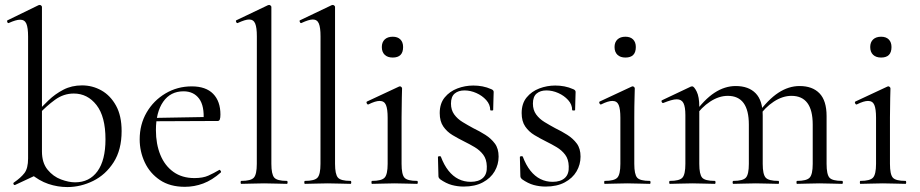

<svg xmlns="http://www.w3.org/2000/svg" viewBox="-20 -745 3726 778"><path d="M252.8 13Q213.8 13 176 0.3Q138.2 -12.4 102.8 -42.4L150 -131.4Q150 -85.2 172.8 -57.4Q195.6 -29.6 227.2 -17.9Q258.8 -6.2 284 -6.2Q342.4 -6.2 374.9 -51Q407.4 -95.8 407.4 -180.4Q407.4 -272.8 371 -319.4Q334.6 -366 279 -366Q237.6 -366 202.8 -340.6Q168 -315.2 137.8 -282.8L129.6 -290Q150.6 -313.4 176.9 -338.7Q203.2 -364 236.8 -381.5Q270.4 -399 312.4 -399Q354.8 -399 391.1 -378.5Q427.4 -358 450.1 -317Q472.8 -276 472.8 -213.8Q472.8 -138 440.5 -87.5Q408.2 -37 357.6 -12Q307 13 252.8 13ZM40.8 4.6Q36.8 5.6 34.8 1.5Q32.8 -2.6 36 -5.2Q64.6 -24.8 79.2 -43.9Q93.8 -63 93.8 -103V-597Q93.8 -632.6 86.9 -648.9Q80 -665.2 61.4 -665.2Q45.2 -665.2 15.6 -651.8Q11.6 -650 9.5 -656Q7.4 -662 11 -663L136.2 -724Q139.2 -725 141.2 -725Q143.8 -725 146.9 -722.5Q150 -720 150 -716.8V-46.4Z M729 12Q668.8 12 628.1 -15.4Q587.4 -42.8 566.7 -86.9Q546 -131 546 -180.4Q546 -241 574.2 -289.4Q602.4 -337.8 650.6 -366.4Q698.8 -395 756.8 -395Q814.2 -395 843.7 -364.8Q873.2 -334.6 873.2 -280.8Q873.2 -267.8 870.8 -261.2Q868.4 -254.6 861.4 -254.6H804.6Q809 -315.6 786.8 -345.3Q764.6 -375 723.6 -375Q670.8 -375 641.3 -332.8Q611.8 -290.6 611.8 -217.8Q611.8 -161.4 629.8 -117.4Q647.8 -73.4 682.8 -48.4Q717.8 -23.4 768 -23.4Q802 -23.4 824.1 -33.3Q846.2 -43.2 868 -56.2Q870 -58.2 873.5 -53.8Q877 -49.4 875 -46.4Q839.6 -15 803.5 -1.5Q767.4 12 729 12ZM594.4 -253.6 593.4 -267 819.6 -271V-254.6Z M957.8 0Q955 0 955 -6Q955 -12 957.8 -12Q996.8 -12 1008.7 -25.3Q1020.6 -38.6 1020.6 -81L1020.8 -597.8Q1020.8 -633.4 1014 -649.7Q1007.2 -666 989.4 -666Q974 -666 943.4 -651.8Q939.6 -650 937 -656Q934.4 -662 938 -663L1065.8 -724Q1067.8 -725 1070.6 -725Q1073.2 -725 1076.4 -722.5Q1079.6 -720 1079.6 -716.8V-81Q1079.6 -39.4 1091 -25.7Q1102.4 -12 1142.2 -12Q1145.4 -12 1145.4 -6Q1145.4 0 1142.2 0Q1124.8 0 1100.7 -1Q1076.6 -2 1050 -2Q1024.2 -2 999.8 -1Q975.4 0 957.8 0Z M1215.8 0Q1213 0 1213 -6Q1213 -12 1215.8 -12Q1254.8 -12 1266.7 -25.3Q1278.6 -38.6 1278.6 -81L1278.8 -597.8Q1278.8 -633.4 1272 -649.7Q1265.2 -666 1247.4 -666Q1232 -666 1201.4 -651.8Q1197.6 -650 1195 -656Q1192.4 -662 1196 -663L1323.8 -724Q1325.8 -725 1328.6 -725Q1331.2 -725 1334.4 -722.5Q1337.6 -720 1337.6 -716.8V-81Q1337.6 -39.4 1349 -25.7Q1360.4 -12 1400.2 -12Q1403.4 -12 1403.4 -6Q1403.4 0 1400.2 0Q1382.8 0 1358.7 -1Q1334.6 -2 1308 -2Q1282.2 -2 1257.8 -1Q1233.4 0 1215.8 0Z M1487.4 0Q1485.2 0 1485.2 -6Q1485.2 -12 1487.4 -12Q1526.4 -12 1538.6 -25.3Q1550.8 -38.6 1550.8 -81V-268Q1550.8 -303.4 1543.9 -319.7Q1537 -336 1518.4 -336Q1509.8 -336 1498.7 -332.6Q1487.6 -329.2 1472.6 -321.8Q1468.6 -320.8 1466.1 -326.4Q1463.6 -332 1467.4 -333.8L1596.8 -394.2Q1599.6 -395.2 1600.6 -395.2Q1603.2 -395.2 1606.2 -392.6Q1609.2 -390 1609.2 -386.8Q1609.2 -378.8 1608.2 -348Q1607.2 -317.2 1607.2 -269.2V-81Q1607.2 -38.6 1618.7 -25.3Q1630.2 -12 1670 -12Q1673 -12 1673 -6Q1673 0 1670 0Q1652.4 0 1628.8 -1Q1605.2 -2 1578.6 -2Q1553 -2 1529.4 -1Q1505.8 0 1487.4 0ZM1571.4 -511.8Q1550.6 -511.8 1538.9 -523Q1527.2 -534.2 1527.2 -554.4Q1527.2 -574 1538.9 -585.1Q1550.6 -596.2 1571.4 -596.2Q1591.4 -596.2 1602.4 -585.1Q1613.4 -574 1613.4 -554.4Q1613.4 -511.8 1571.4 -511.8Z M1807.4 -325.2Q1807.4 -299.4 1820.5 -281.3Q1833.6 -263.2 1854.4 -250.5Q1875.2 -237.8 1897.8 -225.6Q1923.6 -213.2 1946.8 -198.5Q1970 -183.8 1985.2 -163.4Q2000.4 -143 2000.4 -110.4Q2000.4 -78.4 1984.3 -50.7Q1968.2 -23 1936.4 -6Q1904.6 11 1858.6 11Q1834.4 11 1811 4.7Q1787.6 -1.6 1762.6 -19.2Q1760.6 -21.2 1758.6 -24.2Q1756.6 -27.2 1756.6 -31.2L1754.6 -108.6Q1754.6 -111.6 1760.1 -112.1Q1765.6 -112.6 1766.6 -109.8Q1779.2 -76.2 1797.2 -53.5Q1815.2 -30.8 1837.9 -19.5Q1860.6 -8.2 1887.4 -8.2Q1919.4 -8.2 1936.8 -23.9Q1954.2 -39.6 1952.6 -71.2Q1951.8 -100 1938.1 -118.1Q1924.4 -136.2 1903.8 -148.5Q1883.2 -160.8 1860.8 -171.8Q1836.2 -184 1813.6 -197.6Q1791 -211.2 1776.4 -232.3Q1761.8 -253.4 1761.8 -286.8Q1761.8 -325.6 1782 -350.2Q1802.2 -374.8 1833.3 -386.6Q1864.4 -398.4 1898 -398.4Q1916.8 -398.4 1934.9 -395Q1953 -391.6 1971.4 -383.4Q1980.4 -379.6 1980.4 -372.4Q1980.4 -356.4 1979.4 -338.5Q1978.4 -320.6 1978.4 -299.4Q1978.4 -297.2 1972.4 -297.2Q1966.4 -297.2 1966.4 -299.4Q1966.4 -321.6 1950.1 -339.6Q1933.8 -357.6 1910 -368.1Q1886.2 -378.6 1862 -378.6Q1837.6 -378.6 1822.5 -366Q1807.4 -353.4 1807.4 -325.2Z M2139.4 -325.2Q2139.4 -299.4 2152.5 -281.3Q2165.6 -263.2 2186.4 -250.5Q2207.2 -237.8 2229.8 -225.6Q2255.6 -213.2 2278.8 -198.5Q2302 -183.8 2317.2 -163.4Q2332.4 -143 2332.4 -110.4Q2332.4 -78.4 2316.3 -50.7Q2300.2 -23 2268.4 -6Q2236.6 11 2190.6 11Q2166.4 11 2143 4.7Q2119.6 -1.6 2094.6 -19.2Q2092.6 -21.2 2090.6 -24.2Q2088.6 -27.2 2088.6 -31.2L2086.6 -108.6Q2086.6 -111.6 2092.1 -112.1Q2097.6 -112.6 2098.6 -109.8Q2111.2 -76.2 2129.2 -53.5Q2147.2 -30.8 2169.9 -19.5Q2192.6 -8.2 2219.4 -8.2Q2251.4 -8.2 2268.8 -23.9Q2286.2 -39.6 2284.6 -71.2Q2283.8 -100 2270.1 -118.1Q2256.4 -136.2 2235.8 -148.5Q2215.2 -160.8 2192.8 -171.8Q2168.2 -184 2145.6 -197.6Q2123 -211.2 2108.4 -232.3Q2093.8 -253.4 2093.8 -286.8Q2093.8 -325.6 2114 -350.2Q2134.2 -374.8 2165.3 -386.6Q2196.4 -398.4 2230 -398.4Q2248.8 -398.4 2266.9 -395Q2285 -391.6 2303.4 -383.4Q2312.4 -379.6 2312.4 -372.4Q2312.4 -356.4 2311.4 -338.5Q2310.4 -320.6 2310.4 -299.4Q2310.4 -297.2 2304.4 -297.2Q2298.4 -297.2 2298.4 -299.4Q2298.4 -321.6 2282.1 -339.6Q2265.8 -357.6 2242 -368.1Q2218.2 -378.6 2194 -378.6Q2169.6 -378.6 2154.5 -366Q2139.4 -353.4 2139.4 -325.2Z M2430.4 0Q2428.2 0 2428.2 -6Q2428.2 -12 2430.4 -12Q2469.4 -12 2481.6 -25.3Q2493.8 -38.6 2493.8 -81V-268Q2493.8 -303.4 2486.9 -319.7Q2480 -336 2461.4 -336Q2452.8 -336 2441.7 -332.6Q2430.6 -329.2 2415.6 -321.8Q2411.6 -320.8 2409.1 -326.4Q2406.6 -332 2410.4 -333.8L2539.8 -394.2Q2542.6 -395.2 2543.6 -395.2Q2546.2 -395.2 2549.2 -392.6Q2552.2 -390 2552.2 -386.8Q2552.2 -378.8 2551.2 -348Q2550.2 -317.2 2550.2 -269.2V-81Q2550.2 -38.6 2561.7 -25.3Q2573.2 -12 2613 -12Q2616 -12 2616 -6Q2616 0 2613 0Q2595.4 0 2571.8 -1Q2548.2 -2 2521.6 -2Q2496 -2 2472.4 -1Q2448.8 0 2430.4 0ZM2514.4 -511.8Q2493.6 -511.8 2481.9 -523Q2470.2 -534.2 2470.2 -554.4Q2470.2 -574 2481.9 -585.1Q2493.6 -596.2 2514.4 -596.2Q2534.4 -596.2 2545.4 -585.1Q2556.4 -574 2556.4 -554.4Q2556.4 -511.8 2514.4 -511.8Z M3209.6 0Q3207.4 0 3207.4 -6Q3207.4 -12 3209.6 -12Q3248.6 -12 3260.9 -25.3Q3273.2 -38.6 3273.2 -81V-240.2Q3273.2 -356.6 3187 -356.6Q3151.2 -356.6 3115.4 -333.2Q3079.6 -309.8 3052.8 -270.2L3048.6 -282.2Q3092.2 -341.8 3133.9 -369.1Q3175.6 -396.4 3220 -396.4Q3272.2 -396.4 3300.8 -366.7Q3329.4 -337 3329.4 -274.6V-81Q3329.4 -38.6 3340.9 -25.3Q3352.4 -12 3392.2 -12Q3395.4 -12 3395.4 -6Q3395.4 0 3392.2 0Q3374.6 0 3351 -1Q3327.4 -2 3300.8 -2Q3275.2 -2 3251.6 -1Q3228 0 3209.6 0ZM2951.6 0Q2948.6 0 2948.6 -6Q2948.6 -12 2951.6 -12Q2990.6 -12 3002.5 -25.3Q3014.4 -38.6 3014.4 -81V-240.2Q3014.4 -356.6 2929 -356.6Q2893.2 -356.6 2857.4 -333.2Q2821.6 -309.8 2794.8 -270.2L2790.6 -282.2Q2833.4 -341.8 2875.1 -369.1Q2916.8 -396.4 2961.2 -396.4Q3013.4 -396.4 3042 -367Q3070.6 -337.6 3070.6 -276.8V-81Q3070.6 -38.6 3082.5 -25.3Q3094.4 -12 3134.2 -12Q3136.6 -12 3136.6 -6Q3136.6 0 3134.2 0Q3115.8 0 3092.6 -1Q3069.4 -2 3042.8 -2Q3017.2 -2 2993.2 -1Q2969.2 0 2951.6 0ZM2694.6 0Q2691.6 0 2691.6 -6Q2691.6 -12 2694.6 -12Q2733.6 -12 2745.4 -25.3Q2757.2 -38.6 2757.2 -81V-278.6Q2757.2 -312 2749.4 -327.3Q2741.6 -342.6 2722.2 -342.6Q2712.4 -342.6 2698.8 -338.7Q2685.2 -334.8 2667.8 -327.8Q2663.8 -326.6 2661.4 -331.8Q2659 -337 2662.6 -338.8L2779.2 -394Q2782 -395.2 2784.6 -395.2Q2792.4 -395.2 2803 -374Q2813.6 -352.8 2813.6 -312.6V-81Q2813.6 -38.6 2825.1 -25.3Q2836.6 -12 2876.4 -12Q2879.4 -12 2879.4 -6Q2879.4 0 2876.4 0Q2858.8 0 2835.2 -1Q2811.6 -2 2785.8 -2Q2760.2 -2 2736.2 -1Q2712.2 0 2694.6 0Z M3466.4 0Q3464.2 0 3464.2 -6Q3464.2 -12 3466.4 -12Q3505.4 -12 3517.6 -25.3Q3529.8 -38.6 3529.8 -81V-268Q3529.8 -303.4 3522.9 -319.7Q3516 -336 3497.4 -336Q3488.8 -336 3477.7 -332.6Q3466.6 -329.2 3451.6 -321.8Q3447.6 -320.8 3445.1 -326.4Q3442.6 -332 3446.4 -333.8L3575.8 -394.2Q3578.6 -395.2 3579.6 -395.2Q3582.2 -395.2 3585.2 -392.6Q3588.2 -390 3588.2 -386.8Q3588.2 -378.8 3587.2 -348Q3586.2 -317.2 3586.2 -269.2V-81Q3586.2 -38.6 3597.7 -25.3Q3609.2 -12 3649 -12Q3652 -12 3652 -6Q3652 0 3649 0Q3631.4 0 3607.8 -1Q3584.2 -2 3557.6 -2Q3532 -2 3508.4 -1Q3484.8 0 3466.4 0ZM3550.4 -511.8Q3529.6 -511.8 3517.9 -523Q3506.2 -534.2 3506.2 -554.4Q3506.2 -574 3517.9 -585.1Q3529.6 -596.2 3550.4 -596.2Q3570.4 -596.2 3581.4 -585.1Q3592.4 -574 3592.4 -554.4Q3592.4 -511.8 3550.4 -511.8Z"/></svg>

Font: Cormorant Garamond Light
Style: Regular
Weight: 300
Designer: Christian Thalmann (Catharsis Fonts)
Foundry: Catharsis Fonts
Version: Version 4.001